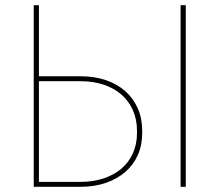

<svg xmlns="http://www.w3.org/2000/svg" viewBox="-20 -720 846 740"><path d="M110 0H290Q344 0 387.5 -15Q431 -30 462.5 -57Q494 -84 511 -122Q528 -160 528 -207V-216Q528 -264 511 -302.5Q494 -341 463 -368.5Q432 -396 388.5 -411Q345 -426 291 -426H130V-700H110ZM130 -19V-407H291Q340 -407 380 -393.5Q420 -380 448.5 -355Q477 -330 492.5 -294.5Q508 -259 508 -216V-207Q508 -165 492.5 -130Q477 -95 448.5 -70.5Q420 -46 379.5 -32.5Q339 -19 290 -19ZM676 0H696V-700H676Z"/></svg>

Font: Fixel Variable
Style: Regular
Weight: 100
Width: 3
Designer: AlfaBravo + MacPaw
Foundry: Kyrylo Tkachov, Marchela Mozhyna, Serhii Makarenko, Maria Weinstein, Zakhar Kryvoshyya
Version: Version 1.211